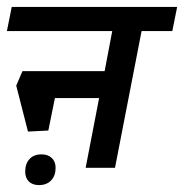

<svg xmlns="http://www.w3.org/2000/svg" viewBox="-44 -486 533 556"><path d="M366 -396 289 0H204L243 -202H115L96 -108L37 -105L3 -238L21 -280H259L281 -396H-24L-10 -466H469L455 -396ZM117 0Q117 23 104 36.5Q91 50 69 50Q50 50 39.5 39.5Q29 29 29 11Q29 -12 41.5 -25.5Q54 -39 76 -39Q95 -39 106 -28.5Q117 -18 117 0Z"/></svg>

Font: Cambay Devanagari
Style: Bold Italic
Weight: 700
Designer: Pooja Saxena
Foundry: Pooja Saxena
Version: Version 1.005;PS 001.005;hotconv 1.0.70;makeotf.lib2.5.58329